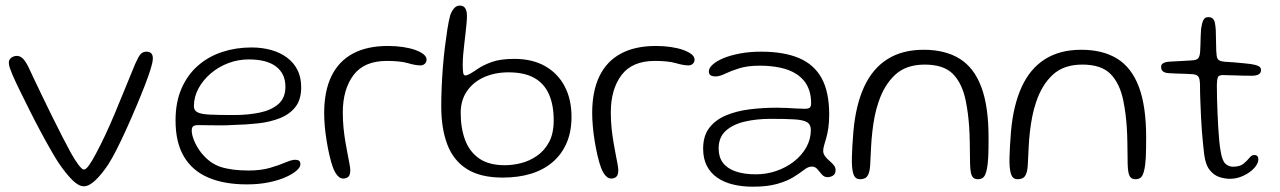

<svg xmlns="http://www.w3.org/2000/svg" viewBox="-20 -648 4707 706"><path d="M288 37Q269 37 245.5 13.5Q222 -10 195.5 -49Q184.5 -65.5 166.8 -96.5Q149 -127.5 128.8 -165.2Q108.5 -203 88.8 -242.5Q69 -282 52.5 -315.8Q36 -349.5 26.5 -371.5Q20 -387 16.2 -398Q12.5 -409 12.5 -417Q12.5 -425.5 16.8 -431Q21 -436.5 27.8 -439.5Q34.5 -442.5 41.5 -442.5Q54.5 -442.5 64.8 -432Q75 -421.5 86 -398.5Q90.5 -389 103 -362.2Q115.5 -335.5 133.2 -299Q151 -262.5 170.2 -223Q189.5 -183.5 208.5 -146.8Q227.5 -110 242 -83.5Q257 -57 269.5 -40.8Q282 -24.5 288.5 -24.5Q296 -24.5 307.5 -40.5Q319 -56.5 332 -81.5Q367.5 -147.5 403.5 -234Q439.5 -320.5 477.5 -414Q489 -440 497 -449Q505 -458 519 -458Q530 -458 536 -452Q542 -446 542 -434Q542 -426 539.8 -415.8Q537.5 -405.5 533.5 -393Q526.5 -370 512.8 -334.5Q499 -299 481.5 -257.5Q464 -216 445.5 -175Q427 -134 409.5 -99.5Q392 -65 378.5 -44Q355 -8.5 331.5 14.2Q308 37 288 37Z M887.5 30Q805 30 746.5 5.2Q688 -19.5 656.8 -71.5Q625.5 -123.5 625.5 -205Q625.5 -272.5 647.5 -322.8Q669.5 -373 707.8 -406.5Q746 -440 796.8 -456.8Q847.5 -473.5 904.5 -473.5Q943.5 -473.5 976.8 -464.2Q1010 -455 1035 -436.5Q1060 -418 1073.8 -390.8Q1087.5 -363.5 1087.5 -327Q1087.5 -282 1066.5 -255Q1045.5 -228 1010 -213.8Q974.5 -199.5 929.8 -194.5Q885 -189.5 837 -188.5Q817.5 -187 791.8 -187Q766 -187 743.2 -187.5Q720.5 -188 710 -188Q695.5 -188 690.2 -183.5Q685 -179 685 -167.5Q685 -152.5 694 -130.5Q703 -108.5 719 -87.5Q750.5 -47.5 791.5 -34.2Q832.5 -21 893.5 -21Q939.5 -21 973.5 -31Q1007.5 -41 1030 -50.8Q1052.5 -60.5 1065.5 -60.5Q1075 -60.5 1079.8 -56.8Q1084.5 -53 1084.5 -43.5Q1084.5 -33 1070.2 -20.5Q1056 -8 1030.2 3.5Q1004.5 15 968.2 22.5Q932 30 887.5 30ZM840.5 -225Q892.5 -225 935.2 -234Q978 -243 1003.8 -265.5Q1029.5 -288 1029.5 -329Q1029.5 -377 995.2 -403.2Q961 -429.5 894.5 -429.5Q855.5 -429.5 819.2 -415.8Q783 -402 754.8 -377.8Q726.5 -353.5 709.8 -322.8Q693 -292 693 -257Q693 -241.5 706.8 -234.8Q720.5 -228 752.8 -226.5Q785 -225 840.5 -225Z M1242 8.5Q1234 8.5 1227.2 3.5Q1220.5 -1.5 1214.8 -10.5Q1209 -19.5 1204.5 -31.5Q1197.5 -50.5 1191.5 -76.5Q1185.5 -102.5 1181 -130.2Q1176.5 -158 1174.2 -184.5Q1172 -211 1172 -232Q1172 -312.5 1198.5 -367.5Q1225 -422.5 1277.2 -450.8Q1329.5 -479 1406.5 -479Q1435.5 -479 1461 -475.2Q1486.5 -471.5 1506.2 -464.5Q1526 -457.5 1537.2 -448.5Q1548.5 -439.5 1548.5 -428.5Q1548.5 -422 1545.2 -417.2Q1542 -412.5 1537 -410Q1532 -407.5 1526 -407.5Q1508 -407.5 1479.8 -415.8Q1451.5 -424 1402.5 -424Q1319 -424 1279.8 -371.8Q1240.5 -319.5 1240.5 -234.5Q1240.5 -205 1243.2 -177.5Q1246 -150 1250.2 -125.2Q1254.5 -100.5 1258.5 -80Q1262.5 -59.5 1265.2 -44.8Q1268 -30 1268 -22.5Q1268 -4.5 1260.8 2Q1253.5 8.5 1242 8.5Z M1829 5Q1747 5 1697.2 -26.2Q1647.5 -57.5 1625 -116.2Q1602.5 -175 1602.5 -257Q1602.5 -289 1604 -326Q1605.5 -363 1608.5 -401Q1611.5 -439 1616 -475.2Q1620.5 -511.5 1625.2 -541.5Q1630 -571.5 1635.5 -592Q1641.5 -608.5 1650.2 -618Q1659 -627.5 1670.5 -627.5Q1684.5 -627.5 1690.8 -617.5Q1697 -607.5 1697 -590Q1697 -578 1695.5 -561.5Q1694 -545 1691.8 -525.8Q1689.5 -506.5 1687.2 -486.2Q1685 -466 1683.2 -447Q1681.5 -428 1681.5 -410.5Q1681.5 -394.5 1682.8 -382.5Q1684 -370.5 1691.5 -370.5Q1697.5 -370.5 1709.8 -377.5Q1722 -384.5 1737 -395Q1756.5 -408.5 1788.2 -420Q1820 -431.5 1871.5 -431.5Q1937.5 -431.5 1984.5 -404.8Q2031.5 -378 2056.5 -330.2Q2081.5 -282.5 2081.5 -218.5Q2081.5 -164 2063.5 -122.2Q2045.5 -80.5 2012.2 -52Q1979 -23.5 1932.5 -9.2Q1886 5 1829 5ZM1836.5 -40.5Q1865 -40.5 1896 -48.2Q1927 -56 1954.2 -74.8Q1981.5 -93.5 1998.8 -125.2Q2016 -157 2016 -205.5Q2016 -262 1998.5 -301.5Q1981 -341 1944.5 -361.5Q1908 -382 1850 -382Q1799.5 -382 1759.5 -364Q1719.5 -346 1696.8 -312.5Q1674 -279 1674 -233Q1674 -177 1690.2 -133.5Q1706.5 -90 1742 -65.2Q1777.5 -40.5 1836.5 -40.5Z M2227.5 8.5Q2219.5 8.5 2212.8 3.5Q2206 -1.5 2200.2 -10.5Q2194.5 -19.5 2190 -31.5Q2183 -50.5 2177 -76.5Q2171 -102.5 2166.5 -130.2Q2162 -158 2159.8 -184.5Q2157.5 -211 2157.5 -232Q2157.5 -312.5 2184 -367.5Q2210.5 -422.5 2262.8 -450.8Q2315 -479 2392 -479Q2421 -479 2446.5 -475.2Q2472 -471.5 2491.8 -464.5Q2511.5 -457.5 2522.8 -448.5Q2534 -439.5 2534 -428.5Q2534 -422 2530.8 -417.2Q2527.5 -412.5 2522.5 -410Q2517.5 -407.5 2511.5 -407.5Q2493.5 -407.5 2465.2 -415.8Q2437 -424 2388 -424Q2304.5 -424 2265.2 -371.8Q2226 -319.5 2226 -234.5Q2226 -205 2228.8 -177.5Q2231.5 -150 2235.8 -125.2Q2240 -100.5 2244 -80Q2248 -59.5 2250.8 -44.8Q2253.5 -30 2253.5 -22.5Q2253.5 -4.5 2246.2 2Q2239 8.5 2227.5 8.5Z M2748 38.5Q2709 38.5 2675.8 30.5Q2642.5 22.5 2617.8 5.5Q2593 -11.5 2579.2 -38Q2565.5 -64.5 2565.5 -101.5Q2565.5 -148.5 2588.2 -178Q2611 -207.5 2649.8 -223.8Q2688.5 -240 2737 -246Q2785.5 -252 2837 -252Q2855 -252 2874 -251Q2893 -250 2910 -249Q2927 -248 2938.5 -248Q2952.5 -248 2957.5 -252.2Q2962.5 -256.5 2962.5 -268Q2962.5 -294 2956 -314.2Q2949.5 -334.5 2937.5 -349.5Q2925.5 -364.5 2909 -375.5Q2883.5 -392 2848.8 -399.2Q2814 -406.5 2774.5 -406.5Q2729 -406.5 2698 -396.8Q2667 -387 2646.5 -377Q2626 -367 2612 -367Q2599 -367 2592.8 -371.2Q2586.5 -375.5 2586.5 -385.5Q2586.5 -397.5 2600.2 -410.2Q2614 -423 2639.5 -433.8Q2665 -444.5 2700.5 -451.2Q2736 -458 2779 -458Q2863 -458 2918.5 -434.2Q2974 -410.5 3001.5 -360Q3029 -309.5 3029 -227Q3029 -198.5 3025.8 -177Q3022.5 -155.5 3018 -140Q3013.5 -124.5 3010.2 -113.2Q3007 -102 3007 -93.5Q3007 -82.5 3013.8 -73.5Q3020.5 -64.5 3029.8 -56.8Q3039 -49 3045.8 -40.8Q3052.5 -32.5 3052.5 -22.5Q3052.5 -8 3042.8 -2.2Q3033 3.5 3023 3.5Q3010.5 3.5 3002 -6.5Q2993.5 -16.5 2985.5 -26Q2977.5 -35.5 2965.5 -35.5Q2958.5 -35.5 2951.2 -32.5Q2944 -29.5 2932.5 -20.5Q2918.5 -9.5 2896 4.2Q2873.5 18 2837.8 28.2Q2802 38.5 2748 38.5ZM2759.5 -7Q2798.5 -7 2834.8 -19.5Q2871 -32 2899.5 -54.2Q2928 -76.5 2944.8 -106.2Q2961.5 -136 2961.5 -170Q2961.5 -190 2947.8 -198.5Q2934 -207 2901.8 -209Q2869.5 -211 2814 -211Q2761.5 -211 2718 -200.8Q2674.5 -190.5 2648.5 -166.8Q2622.5 -143 2622.5 -102Q2622.5 -70.5 2638.2 -49.5Q2654 -28.5 2684.8 -17.8Q2715.5 -7 2759.5 -7Z M3142 11Q3128 11 3121.5 -0.2Q3115 -11.5 3113 -37Q3112 -51 3112.5 -69.2Q3113 -87.5 3114.2 -111.5Q3115.5 -135.5 3118 -164.5Q3126.5 -261 3157.2 -328.2Q3188 -395.5 3242.8 -430.2Q3297.5 -465 3376.5 -465Q3455.5 -465 3508.5 -432.2Q3561.5 -399.5 3588.2 -328.5Q3615 -257.5 3615 -142.5Q3615 -120.5 3614.8 -102.2Q3614.5 -84 3613.8 -69.2Q3613 -54.5 3611.5 -43Q3607.5 -12.5 3600 -0.8Q3592.5 11 3576.5 11Q3564.5 11 3558.5 5Q3552.5 -1 3550 -13.5Q3547.5 -26 3547 -45Q3546.5 -88.5 3546 -121.5Q3545.5 -154.5 3543.8 -180.5Q3542 -206.5 3539 -229.8Q3536 -253 3531 -278Q3518 -341.5 3484 -376Q3450 -410.5 3380.5 -410.5Q3312 -410.5 3271.8 -373.2Q3231.5 -336 3210.5 -273Q3201.5 -247 3196.2 -220Q3191 -193 3187.8 -165Q3184.5 -137 3183 -107.2Q3181.5 -77.5 3180 -46.5Q3179 -22.5 3174.2 -10Q3169.5 2.5 3161.5 6.8Q3153.5 11 3142 11Z M3721.5 11Q3707.5 11 3701 -0.2Q3694.5 -11.5 3692.5 -37Q3691.5 -51 3692 -69.2Q3692.5 -87.5 3693.8 -111.5Q3695 -135.5 3697.5 -164.5Q3706 -261 3736.8 -328.2Q3767.5 -395.5 3822.2 -430.2Q3877 -465 3956 -465Q4035 -465 4088 -432.2Q4141 -399.5 4167.8 -328.5Q4194.5 -257.5 4194.5 -142.5Q4194.5 -120.5 4194.2 -102.2Q4194 -84 4193.2 -69.2Q4192.5 -54.5 4191 -43Q4187 -12.5 4179.5 -0.8Q4172 11 4156 11Q4144 11 4138 5Q4132 -1 4129.5 -13.5Q4127 -26 4126.5 -45Q4126 -88.5 4125.5 -121.5Q4125 -154.5 4123.2 -180.5Q4121.5 -206.5 4118.5 -229.8Q4115.5 -253 4110.5 -278Q4097.5 -341.5 4063.5 -376Q4029.5 -410.5 3960 -410.5Q3891.5 -410.5 3851.2 -373.2Q3811 -336 3790 -273Q3781 -247 3775.8 -220Q3770.5 -193 3767.2 -165Q3764 -137 3762.5 -107.2Q3761 -77.5 3759.5 -46.5Q3758.5 -22.5 3753.8 -10Q3749 2.5 3741 6.8Q3733 11 3721.5 11Z M4502 9.5Q4485.5 9.5 4465.2 3.5Q4445 -2.5 4429 -21.8Q4413 -41 4408 -79.5Q4406 -96 4403.8 -117.8Q4401.5 -139.5 4399.5 -165Q4397.5 -190.5 4396.2 -218.8Q4395 -247 4393.8 -276.8Q4392.5 -306.5 4392.5 -336.5Q4392 -359 4386.5 -366.2Q4381 -373.5 4367 -375Q4358 -376 4341.2 -376.5Q4324.5 -377 4307 -377.5Q4289.5 -378 4277.5 -379Q4262.5 -380 4256 -385.8Q4249.5 -391.5 4249.5 -402Q4249.5 -408.5 4253.2 -412.5Q4257 -416.5 4264.5 -418.8Q4272 -421 4283 -421.5Q4312.5 -423 4330 -424Q4347.5 -425 4363 -426Q4380 -427 4385.8 -433.5Q4391.5 -440 4393 -458Q4394 -468.5 4394.2 -484Q4394.5 -499.5 4395 -515.2Q4395.5 -531 4396.5 -542Q4399.5 -563 4404.8 -574Q4410 -585 4422.5 -585Q4433.5 -585 4439.2 -579.8Q4445 -574.5 4447.2 -564Q4449.5 -553.5 4450.5 -537.5Q4451 -519.5 4451.2 -505.8Q4451.5 -492 4451.8 -481.2Q4452 -470.5 4452.2 -462Q4452.5 -453.5 4453.5 -446.5Q4454.5 -432.5 4461 -427.5Q4467.5 -422.5 4483 -421Q4497 -420.5 4516 -418.8Q4535 -417 4552.5 -415.5Q4570 -414 4579.5 -412.5Q4597 -410 4607 -405.2Q4617 -400.5 4617 -390.5Q4617 -380.5 4609.2 -375.2Q4601.5 -370 4585.5 -369.5Q4549.5 -369.5 4520.2 -370.8Q4491 -372 4475.5 -372Q4463.5 -371.5 4459.2 -365.8Q4455 -360 4454.5 -333.5Q4454.5 -309 4455.2 -283Q4456 -257 4457 -231Q4458 -205 4459.5 -180.2Q4461 -155.5 4463 -133.5Q4465 -111.5 4468 -94.5Q4473.5 -57.5 4485.8 -46.2Q4498 -35 4513.5 -35Q4539 -35 4552.2 -45.8Q4565.5 -56.5 4573.8 -67.2Q4582 -78 4592 -78Q4599.5 -78 4603.2 -74Q4607 -70 4607 -62Q4607 -50.5 4598.2 -38Q4589.5 -25.5 4574.5 -14.8Q4559.5 -4 4540.8 2.8Q4522 9.5 4502 9.5Z"/></svg>

Font: Gluten ExtraLight
Style: Regular
Weight: 250
Designer: Tyler Finck
Foundry: Etcetera Type Company
Version: Version 1.300